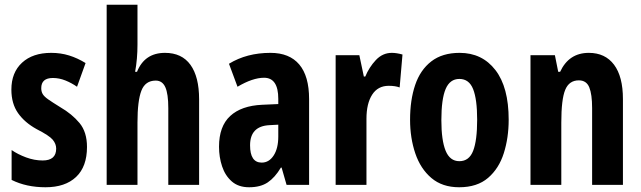

<svg xmlns="http://www.w3.org/2000/svg" viewBox="-20 -780 2703 810"><path d="M347 -160Q347 -77 301 -33.5Q255 10 172 10Q91 10 29 -21V-147Q55 -129 90 -116Q125 -103 160 -103Q217 -103 217 -153Q217 -173 202.5 -190.5Q188 -208 135 -235Q84 -263 56 -303Q28 -343 28 -402Q28 -474 73 -515.5Q118 -557 196 -557Q236 -557 271.5 -546Q307 -535 341 -514L305 -414Q282 -430 256 -440.5Q230 -451 203 -451Q154 -451 154 -408Q154 -394 160 -383.5Q166 -373 183 -361Q200 -349 234 -328Q284 -299 315.5 -261Q347 -223 347 -160Z M560 -591Q560 -562 557.5 -533Q555 -504 550 -477H558Q590 -557 676 -557Q747 -557 783.5 -506.5Q820 -456 820 -361V0H690V-324Q690 -384 677.5 -412Q665 -440 637 -440Q593 -440 576.5 -397.5Q560 -355 560 -263V0H430V-760H560Z M1121 -557Q1201 -557 1242.5 -508Q1284 -459 1284 -362V0H1189L1168 -73H1165Q1140 -31 1109.5 -10.5Q1079 10 1031 10Q986 10 958 -14.5Q930 -39 917 -78Q904 -117 904 -161Q904 -247 951 -290.5Q998 -334 1086 -338L1154 -341V-363Q1154 -452 1094 -452Q1046 -452 982 -414L946 -511Q1021 -557 1121 -557ZM1117 -252Q1035 -248 1035 -167Q1035 -94 1084 -94Q1115 -94 1134.5 -124Q1154 -154 1154 -204V-254Z M1633 -557Q1653 -557 1678 -550L1666 -411Q1648 -418 1620 -418Q1574 -418 1550 -380.5Q1526 -343 1526 -279V0H1396V-547H1496L1515 -457H1521Q1537 -496 1565.5 -526.5Q1594 -557 1633 -557Z M2126 -275Q2126 -199 2105.5 -134Q2085 -69 2039 -29.5Q1993 10 1917 10Q1846 10 1800 -29Q1754 -68 1732 -133Q1710 -198 1710 -275Q1710 -358 1731.5 -421.5Q1753 -485 1799.5 -521Q1846 -557 1919 -557Q2014 -557 2070 -484.5Q2126 -412 2126 -275ZM1842 -273Q1842 -188 1860 -144Q1878 -100 1918 -100Q1959 -100 1976 -143.5Q1993 -187 1993 -275Q1993 -361 1976 -404Q1959 -447 1918 -447Q1878 -447 1860 -404.5Q1842 -362 1842 -273Z M2464 -557Q2533 -557 2570.5 -507Q2608 -457 2608 -362V0H2478V-324Q2478 -382 2466 -411.5Q2454 -441 2422 -441Q2381 -441 2364.5 -401Q2348 -361 2348 -263V0H2218V-547H2321L2335 -477H2343Q2380 -557 2464 -557Z"/></svg>

Font: Noto Sans Thai ExtCond
Style: Bold
Weight: 700
Width: 2
Designer: Monotype Design Team
Foundry: Monotype Imaging Inc.
Version: Version 2.002; ttfautohint (v1.8.4.7-5d5b)